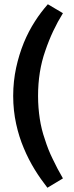

<svg xmlns="http://www.w3.org/2000/svg" viewBox="-20 -730 348 903"><path d="M276 109 203 153C182 126 162 98 143 67C124 36 107 3 92 -33C77 -68 65 -106 56 -147C47 -188 42 -232 42 -279C42 -326 47 -370 56 -412C65 -453 77 -492 92 -529C107 -565 124 -598 144 -629C163 -659 184 -686 205 -710L276 -668C243 -615 215 -556 193 -491C170 -426 159 -355 159 -279C159 -241 162 -205 167 -172C172 -139 180 -106 191 -75C201 -43 213 -12 228 18C242 48 258 78 276 109Z"/></svg>

Font: Holmes&Hills Bold
Style: Bold
Weight: 500
Designer: Noopur Datye, Girish Dalvi, Yashodeep Gholap, Pallavi Karambelkar
Foundry: Ek Type
Version: ""